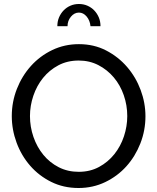

<svg xmlns="http://www.w3.org/2000/svg" viewBox="-20 -936 788 961"><path d="M373 5Q298 5 236.5 -25.5Q175 -56 131 -106.5Q87 -157 63 -222Q39 -287 39 -355Q39 -426 64.5 -491Q90 -556 135 -606Q180 -656 241.5 -685.5Q303 -715 375 -715Q450 -715 511 -683.5Q572 -652 616 -601Q660 -550 684 -485.5Q708 -421 708 -354Q708 -283 682.5 -218Q657 -153 612.5 -103.5Q568 -54 506.5 -24.5Q445 5 373 5ZM130 -355Q130 -301 147.5 -250.5Q165 -200 197 -161Q229 -122 274 -99Q319 -76 374 -76Q431 -76 476 -100.5Q521 -125 552.5 -164.5Q584 -204 600.5 -254Q617 -304 617 -355Q617 -409 599.5 -459.5Q582 -510 549.5 -548.5Q517 -587 472.5 -610Q428 -633 374 -633Q317 -633 272 -609Q227 -585 195.5 -546Q164 -507 147 -457Q130 -407 130 -355ZM375 -873Q352 -873 335 -852.5Q318 -832 318 -805H267Q267 -829 275.5 -849Q284 -869 298.5 -884Q313 -899 332.5 -907.5Q352 -916 375 -916Q398 -916 417.5 -907.5Q437 -899 451.5 -884Q466 -869 474.5 -849Q483 -829 483 -805H433Q430 -834 413.5 -853.5Q397 -873 375 -873Z"/></svg>

Font: Boldmen Medium
Style: Regular
Weight: 400
Designer: Matt McInerney, Pablo Impallari, Rodrigo Fuenzalida
Foundry: LIVING CONCEPT
Version: Version 1.000